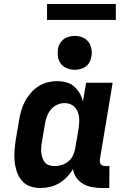

<svg xmlns="http://www.w3.org/2000/svg" viewBox="-20 -935 640 963"><path d="M182 8Q155 8 130 -1Q105 -10 89 -29.5Q73 -49 64.5 -74Q56 -99 53.5 -125.5Q51 -152 53 -179.5Q55 -207 59 -234L76 -334Q80 -358 87 -381.5Q94 -405 105.5 -427Q117 -449 134 -468.5Q151 -488 172.5 -502Q194 -516 218 -522Q242 -528 266 -528Q290 -528 312.5 -522Q335 -516 351.5 -501.5Q368 -487 379.5 -467.5Q391 -448 396 -426L412 -520H545L481 -136Q480 -129 481 -122.5Q482 -116 486 -111Q490 -106 496.5 -104Q503 -102 510 -102H529L528 8H491Q466 8 442 3.5Q418 -1 397.5 -12.5Q377 -24 363.5 -43.5Q350 -63 346 -87Q333 -65 315 -46.5Q297 -28 275.5 -15.5Q254 -3 230 2.5Q206 8 182 8ZM255 -102Q272 -102 289.5 -107.5Q307 -113 322 -125Q337 -137 345.5 -154.5Q354 -172 357 -189L374 -289Q376 -304 377 -318.5Q378 -333 376.5 -347.5Q375 -362 369.5 -375Q364 -388 354.5 -398Q345 -408 332 -413Q319 -418 304 -418Q285 -418 266.5 -409.5Q248 -401 235.5 -386Q223 -371 216 -352.5Q209 -334 206 -316L189 -216Q187 -203 186.5 -189.5Q186 -176 188 -163Q190 -150 194.5 -138.5Q199 -127 207.5 -118Q216 -109 228.5 -105.5Q241 -102 255 -102ZM355 -585Q335 -585 316 -592.5Q297 -600 285.5 -615Q274 -630 271 -650Q268 -670 271 -691Q273 -705 281 -718Q289 -731 301 -739.5Q313 -748 327 -751.5Q341 -755 355 -755Q375 -755 393.5 -747.5Q412 -740 423.5 -725Q435 -710 438.5 -690Q442 -670 438 -649Q436 -635 428.5 -622Q421 -609 409 -600.5Q397 -592 383 -588.5Q369 -585 355 -585ZM216 -835V-915H561V-835Z"/></svg>

Font: Iosevka Etoile Extrabold
Style: Italic
Weight: 800
Italic angle: -9°
Designer: Belleve Invis
Foundry: Belleve Invis
Version: Version 22.1.2; ttfautohint (v1.8.4)